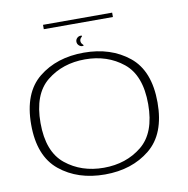

<svg xmlns="http://www.w3.org/2000/svg" viewBox="-84 -844 912 930"><g transform="rotate(-10 372.0 -379.0)"><path d="M358.5 4.5Q491.5 4.5 580.2 -67.8Q669 -140 669 -295Q669 -451 580.2 -522.8Q491.5 -594.5 358.5 -594.5Q225 -594.5 136.2 -522.8Q47.5 -451 47.5 -295Q47.5 -140 136.2 -67.8Q225 4.5 358.5 4.5ZM358.5 -28.5Q248.5 -28.5 171 -91Q93.5 -153.5 93.5 -295Q93.5 -437 171 -499.2Q248.5 -561.5 358.5 -561.5Q468.5 -561.5 545.8 -499.2Q623 -437 623 -295Q623 -153.5 545.8 -91Q468.5 -28.5 358.5 -28.5ZM358.5 -627Q369 -627 360.8 -634.8Q352.5 -642.5 352.5 -653Q352.5 -663 361 -670.5Q369.5 -678 358.5 -678Q348 -678 340.5 -670.5Q333 -663 333 -653Q333 -642 340.8 -634.5Q348.5 -627 358.5 -627ZM188 -740H528V-761.5H188Z"/></g></svg>

Font: Anybody Expanded ExtraLight
Style: Regular
Weight: 250
Width: 7
Version: Version 1.113;gftools[0.9.25]